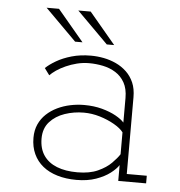

<svg xmlns="http://www.w3.org/2000/svg" viewBox="-51 -745 752 803"><g transform="rotate(5 325.0 -343.0)"><path d="M299 11Q255 11 219 0.2Q183 -10.5 157.8 -31Q132.5 -51.5 118.8 -81.2Q105 -111 105 -149Q105 -180.5 116.2 -205.5Q127.5 -230.5 147.2 -249Q167 -267.5 192.5 -279.8Q218 -292 246.8 -298Q275.5 -304 305 -304Q345.5 -304 379.8 -294.8Q414 -285.5 438.5 -271.8Q463 -258 474 -245V-348Q474 -387 459.5 -412.8Q445 -438.5 421.2 -453.2Q397.5 -468 368.5 -474Q339.5 -480 310 -480Q284 -480 259.2 -473.8Q234.5 -467.5 212.8 -457.8Q191 -448 174.5 -436.8Q158 -425.5 148 -415L127 -443.5Q143.5 -459.5 170.5 -475.2Q197.5 -491 234 -501.5Q270.5 -512 315 -512Q341.5 -512 368.8 -506.8Q396 -501.5 420.8 -490Q445.5 -478.5 465 -460Q484.5 -441.5 495.8 -415.5Q507 -389.5 507 -354.5V-32H591V0H474V-66.5Q463.5 -50 440 -32Q416.5 -14 381 -1.5Q345.5 11 299 11ZM300 -21Q351.5 -21 386.2 -36.8Q421 -52.5 442.2 -74Q463.5 -95.5 474 -112V-204Q461.5 -220.5 434.5 -236Q407.5 -251.5 373.8 -261.8Q340 -272 306 -272Q264.5 -272 226.2 -259Q188 -246 163.5 -218.8Q139 -191.5 139 -149Q139 -106.5 158.5 -78Q178 -49.5 214 -35.2Q250 -21 300 -21ZM376.5 -564.5 245.5 -695.5H297.5L407.5 -564.5ZM243.5 -564.5 112.5 -695.5H164.5L274.5 -564.5Z"/></g></svg>

Font: Trispace Thin Thin
Style: Regular
Weight: 250
Version: Version 1.210